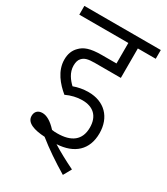

<svg xmlns="http://www.w3.org/2000/svg" viewBox="-182 -703 775 892"><g transform="rotate(30 205.0 -257.0)"><path d="M212 -238C269 -238 305 -207 305 -145C305 -77 261 -46 187 -46C178 -46 168 -46 158 -48C129 -80 103 -94 81 -94C57 -94 43 -80 43 -57C43 -20 88 -6 144 -3C191 35 246 72 306 108L330 65C287 44 244 21 209 -1C302 -6 357 -56 357 -144C357 -230 303 -285 218 -285C190 -285 163 -280 139 -271C118 -291 95 -320 95 -357C95 -375 99 -389 108 -398C121 -412 138 -417 176 -417H314V-575H410V-622H0V-575H263V-465H185C121 -465 92 -453 71 -431C53 -413 44 -390 44 -360C44 -299 86 -251 126 -218C154 -231 183 -238 212 -238Z"/></g></svg>

Font: Noto Sans Condensed Light
Style: Italic
Weight: 300
Width: 3
Italic angle: -12°
Designer: Monotype Design Team
Foundry: Monotype Imaging Inc.
Version: Version 2.013